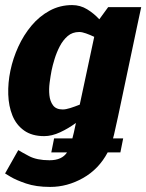

<svg xmlns="http://www.w3.org/2000/svg" viewBox="-21 -528 576 756"><path d="M291 -402Q264 -402 245.5 -386Q227 -370 214.5 -346Q202 -322 194 -296Q186 -270 182 -250Q178 -229 174.5 -203Q171 -177 173.5 -153Q176 -129 188 -113Q200 -97 226 -97Q238 -97 255.5 -102.5Q273 -108 293 -116L350 -383Q333 -391 317.5 -396.5Q302 -402 291 -402ZM51 63Q62 70 93 86.5Q124 103 174 103Q223 103 243 72H181L192 17H264Q267 6 270 -7Q273 -20 276 -35L278 -44Q248 -22 215.5 -7Q183 8 153 8Q105 8 74 -14Q43 -36 28 -73Q13 -110 11.5 -156Q10 -202 20 -250Q30 -298 51 -344Q72 -390 103 -427Q134 -464 174.5 -486Q215 -508 263 -508Q295 -508 322 -491.5Q349 -475 370 -452L405 -500H535L520 -430L444 -70L428 2Q426 10 424 17H464L453 72H403Q368 138 306 173Q244 208 177 208H176Q121 208 81.5 194.5Q42 181 20.5 168Q-1 155 -1 155Z"/></svg>

Font: Epunda Sans ExtraBold
Style: Italic
Weight: 800
Italic angle: -12.0243°
Designer: Simon Atzbach
Foundry: typofactur
Version: Version 2.204; ttfautohint (v1.8.4.7-5d5b)